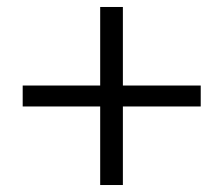

<svg xmlns="http://www.w3.org/2000/svg" viewBox="-20 -645 640 550"><path d="M332 -625V-115H267V-625ZM45 -400H555V-340H45Z"/></svg>

Font: Parkinsans Light
Style: Regular
Weight: 300
Designer: Red Stone, Indian Type Foundry
Foundry: Indian Type Foundry
Version: Version 1.000